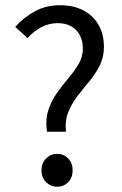

<svg xmlns="http://www.w3.org/2000/svg" viewBox="-20 -702 465 734"><path d="M159.6 -198.5Q153 -245.1 165 -281.5Q177.1 -317.8 198.3 -347.6Q219.5 -377.3 242.2 -404Q265 -430.7 280.9 -457.9Q296.8 -485.1 296.8 -516.8Q296.8 -543.6 286.1 -565.7Q275.4 -587.7 253.9 -600.6Q232.4 -613.5 200.3 -613.5Q167.7 -613.5 138.5 -598.4Q109.2 -583.2 85.4 -556.4L38.2 -599.4Q70.2 -635.1 112.8 -658.5Q155.4 -682 209.7 -682Q260.2 -682 298 -662.6Q335.7 -643.2 356.5 -607.4Q377.3 -571.5 377.3 -522.4Q377.3 -483.3 361.2 -451.5Q345.2 -419.8 321.8 -391.6Q298.4 -363.4 276.3 -334.8Q254.2 -306.1 240.9 -273.2Q227.6 -240.3 232.5 -198.5ZM198.2 12Q174.2 12 156.4 -5.5Q138.6 -23.1 138.6 -50.3Q138.6 -79.1 156.4 -96.5Q174.2 -113.8 198.2 -113.8Q223.2 -113.8 240.5 -96.5Q257.7 -79.1 257.7 -50.3Q257.7 -23.1 240.5 -5.5Q223.2 12 198.2 12Z"/></svg>

Font: Source Sans 3
Style: Regular
Weight: 200
Designer: Paul D. Hunt
Foundry: Adobe
Version: Version 3.046;hotconv 1.0.118;makeotfexe 2.5.65603